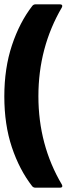

<svg xmlns="http://www.w3.org/2000/svg" viewBox="-21 -779 388 890"><path d="M128 84Q69 8 34 -96.5Q-1 -201 -1 -332Q-1 -463 34.5 -569.5Q70 -676 129 -752Q135 -759 144 -759H257Q264 -759 266.5 -755Q269 -751 266 -745Q157 -559 157 -333Q157 -107 266 77Q268 81 268 83Q268 91 257 91H143Q134 91 128 84Z"/></svg>

Font: UMi
Style: Bold
Weight: 700
Designer: Peter Middis
Foundry: We Are UMi
Version: Version 1.0